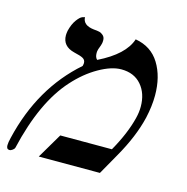

<svg xmlns="http://www.w3.org/2000/svg" viewBox="-112 -650 721 740"><g transform="rotate(15 248.5 -280.0)"><path d="M349 -533Q413 -522 445 -470Q477 -418 477 -343Q477 -301 466 -252Q447 -172 396 -83L349 0H105L164 -100H370Q413 -176 429 -241Q435 -265 435 -287Q435 -340 406 -373.5Q377 -407 326 -407Q287 -407 237 -378.5Q187 -350 144 -302Q54 -203 9 -9Q8 -5 1.5 0Q-5 5 -11 5Q-23 5 -23 -11Q-23 -22 -18 -42Q32 -253 178 -381Q180 -389 180 -393Q180 -405 170 -411Q160 -417 133 -423Q85 -435 85 -479Q85 -485 87 -497Q94 -525 106.5 -542Q119 -559 128 -562L138 -565Q139 -533 183 -528Q197 -527 205.5 -525Q214 -523 221.5 -516Q229 -509 229 -497Q229 -489 228 -485Q226 -476 222.5 -467.5Q219 -459 218 -453Q217 -450 217 -443Q217 -426 226 -418Q328 -468 349 -533Z"/></g></svg>

Font: Linux Libertine O
Style: Italic
Weight: 400
Italic angle: -12°
Designer: Philipp H. Poll
Foundry: Philipp H. Poll
Version: Version 5.1.6